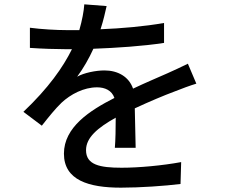

<svg xmlns="http://www.w3.org/2000/svg" viewBox="-20 -821 1040 886"><path d="M606 -139C605 -186 603 -265 602 -321C671 -353 735 -380 786 -399C816 -411 859 -427 886 -435L847 -527C815 -511 786 -498 753 -483C706 -462 655 -441 594 -412C575 -467 524 -496 462 -496C423 -496 367 -485 336 -467C365 -506 391 -552 411 -596C518 -600 640 -608 737 -623V-715C646 -699 542 -690 444 -686C458 -729 466 -767 472 -793L369 -801C367 -770 359 -727 346 -682C326 -682 307 -682 288 -682C241 -682 170 -686 118 -693V-600C173 -596 242 -594 283 -594H312C271 -511 204 -415 88 -305L173 -241C206 -283 235 -319 264 -347C306 -386 366 -418 428 -418C464 -418 496 -404 508 -369C394 -311 275 -234 275 -112C275 11 390 45 538 45C627 45 741 37 813 28L816 -73C729 -57 621 -47 541 -47C441 -47 377 -60 377 -128C377 -186 430 -231 514 -278C514 -229 513 -173 510 -139Z"/></svg>

Font: Noto Sans CJK JP Medium
Style: Regular
Weight: 500
Designer: Ryoko NISHIZUKA (kana & ideographs); Paul D. Hunt (Latin, Greek & Cyrillic); Wenlong ZHANG (bopomofo); Sandoll Communica
Foundry: Adobe Systems Incorporated
Version: Version 1.004;PS 1.004;hotconv 1.0.82;makeotf.lib2.5.63406